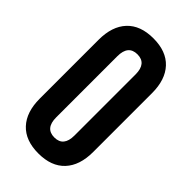

<svg xmlns="http://www.w3.org/2000/svg" viewBox="-224 -774 849 849"><g transform="rotate(45 200.0 -350.0)"><path d="M33 -166V-534Q33 -618 76 -664Q119 -710 200 -710Q281 -710 324 -664Q367 -618 367 -534V-166Q367 -82 324 -36Q281 10 200 10Q119 10 76 -36Q33 -82 33 -166ZM257 -159V-541Q257 -610 200 -610Q143 -610 143 -541V-159Q143 -90 200 -90Q257 -90 257 -159Z"/></g></svg>

Font: kids-team
Style: team
Weight: 400
Designer: Ryoichi Tsunekawa, Thomas Gollenia, Laura Emeder
Foundry: Ryoichi Tsunekawa, Thomas Gollenia, Laura Emeder
Version: Version 2.000